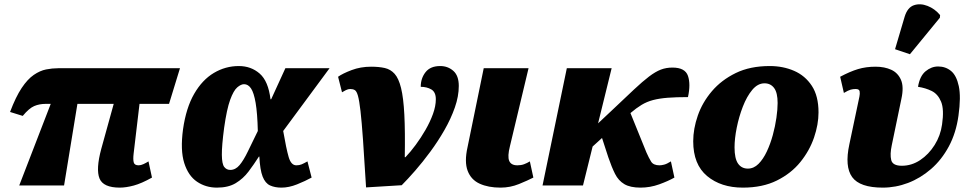

<svg xmlns="http://www.w3.org/2000/svg" viewBox="-20 -848 4449 878"><path d="M68 0 212 -373H189Q160 -373 136.5 -363Q113 -353 84 -318L26 -336Q52 -405 79 -445.5Q106 -486 134.5 -505.5Q163 -525 191 -530.5Q219 -536 246 -536H803L753 -373H618L591 -145Q588 -119 591.5 -105.5Q595 -92 614 -92Q624 -92 636 -97.5Q648 -103 659 -110L675 -36Q627 -9 591.5 0.5Q556 10 528 10Q452 10 435 -32Q418 -74 443 -167L500 -373H334L273 0Z M972 10Q921 10 881 -17Q841 -44 822.5 -102.5Q804 -161 817 -257Q831 -355 868 -419Q905 -483 958 -514.5Q1011 -546 1072 -546Q1128 -546 1167.5 -511.5Q1207 -477 1217 -394H1220L1285 -536H1487L1275 -249Q1289 -168 1300 -130Q1311 -92 1335 -92Q1349 -92 1359.5 -96.5Q1370 -101 1386 -110L1405 -36Q1376 -20 1338.5 -5Q1301 10 1267 10Q1237 10 1215 0Q1193 -10 1181 -40.5Q1169 -71 1166 -132H1164Q1141 -96 1116.5 -63.5Q1092 -31 1058 -10.5Q1024 10 972 10ZM1033 -71Q1057 -71 1075.5 -93Q1094 -115 1113.5 -155.5Q1133 -196 1159 -249Q1157 -331 1149 -377.5Q1141 -424 1128 -443.5Q1115 -463 1096 -463Q1082 -463 1065 -448.5Q1048 -434 1032.5 -391.5Q1017 -349 1005 -264Q994 -181 994.5 -139.5Q995 -98 1005.5 -84.5Q1016 -71 1033 -71Z M1526 -497Q1547 -512 1588 -527.5Q1629 -543 1677 -543Q1713 -543 1739.5 -537Q1766 -531 1784.5 -510.5Q1803 -490 1814 -445.5Q1825 -401 1829 -324Q1833 -247 1831 -129H1834Q1857 -153 1881 -185.5Q1905 -218 1926 -254.5Q1947 -291 1960 -327Q1973 -363 1973 -394Q1973 -427 1952.5 -439Q1932 -451 1904 -451Q1904 -490 1926 -518Q1948 -546 1993 -546Q2028 -546 2053 -524Q2078 -502 2078 -455Q2078 -408 2060 -356.5Q2042 -305 2012.5 -253.5Q1983 -202 1948 -154.5Q1913 -107 1878.5 -67.5Q1844 -28 1817 -1L1654 9Q1646 -124 1640 -208.5Q1634 -293 1628.5 -340.5Q1623 -388 1617 -409.5Q1611 -431 1602.5 -436Q1594 -441 1582 -441Q1572 -441 1562 -436Q1552 -431 1544 -426Z M2269 10Q2213 10 2173.5 -8Q2134 -26 2118.5 -67Q2103 -108 2118 -175L2192 -536H2397L2312 -180Q2300 -133 2308.5 -112.5Q2317 -92 2346 -92Q2363 -92 2376.5 -97Q2390 -102 2403 -110L2419 -36Q2394 -23 2353.5 -6.5Q2313 10 2269 10Z M2461 0 2572 -536H2777L2715 -284L2780 -345Q2839 -401 2879 -438.5Q2919 -476 2948 -498Q2977 -520 3001.5 -529.5Q3026 -539 3055 -539Q3113 -539 3126 -501Q3139 -463 3126 -404Q3072 -404 3033.5 -401Q2995 -398 2966.5 -390.5Q2938 -383 2914 -368.5Q2890 -354 2863 -331L2936 -151Q2947 -126 2957.5 -109Q2968 -92 2996 -92Q3004 -92 3016.5 -95Q3029 -98 3048 -110L3064 -36Q3036 -20 2994.5 -5Q2953 10 2909 10Q2862 10 2835 -6Q2808 -22 2792.5 -53Q2777 -84 2762 -128L2733 -217L2690 -178L2646 0Z M3377 10Q3277 10 3213.5 -43Q3150 -96 3150 -202Q3150 -259 3171 -319.5Q3192 -380 3235.5 -431Q3279 -482 3344.5 -514Q3410 -546 3500 -546Q3561 -546 3611.5 -524Q3662 -502 3692.5 -455.5Q3723 -409 3723 -334Q3723 -279 3702.5 -219Q3682 -159 3640 -107Q3598 -55 3532.5 -22.5Q3467 10 3377 10ZM3400 -77Q3427 -77 3448.5 -98.5Q3470 -120 3486.5 -155Q3503 -190 3514 -230.5Q3525 -271 3530.5 -309.5Q3536 -348 3536 -377Q3536 -424 3520 -445.5Q3504 -467 3476 -467Q3445 -467 3420 -437Q3395 -407 3377 -360.5Q3359 -314 3349 -264Q3339 -214 3339 -174Q3339 -123 3355 -100Q3371 -77 3400 -77Z M4017 10Q3912 10 3877 -38Q3842 -86 3864 -188L3910 -406Q3913 -420 3911 -430.5Q3909 -441 3893 -441Q3881 -441 3870 -438Q3859 -435 3839 -423L3822 -497Q3867 -521 3903.5 -532Q3940 -543 3984 -543Q4025 -543 4055.5 -529Q4086 -515 4100 -483Q4114 -451 4102 -396L4058 -184Q4049 -142 4055.5 -116Q4062 -90 4104 -90Q4149 -90 4188 -116Q4227 -142 4254 -185Q4281 -228 4288 -279Q4298 -348 4283.5 -383Q4269 -418 4240.5 -432Q4212 -446 4178 -451Q4186 -500 4212.5 -522Q4239 -544 4270 -544Q4304 -544 4329 -523.5Q4354 -503 4364.5 -454Q4375 -405 4363 -319Q4352 -240 4319 -178.5Q4286 -117 4237.5 -75Q4189 -33 4132.5 -11.5Q4076 10 4017 10ZM4141 -600 4073 -623 4117 -772Q4130 -814 4159 -824Q4188 -834 4221.5 -821Q4255 -808 4279 -779L4278 -767Z"/></svg>

Font: Noto Serif Black
Style: Italic
Weight: 900
Italic angle: -12°
Designer: Monotype Design Team
Foundry: Monotype Imaging Inc.
Version: Version 2.013